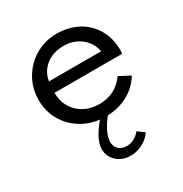

<svg xmlns="http://www.w3.org/2000/svg" viewBox="-185 -667 1030 1083"><g transform="rotate(-30 330.5 -125.0)"><path d="M344 16Q422 16 485.8 -17.5Q549.5 -51 586 -111.5L515 -148.5Q453.5 -63 349 -63Q293.5 -63 250.8 -86.2Q208 -109.5 183.8 -150.5Q159.5 -191.5 159.5 -245H599.5Q602 -255.5 602 -266Q602 -344 568.2 -403Q534.5 -462 474.2 -495Q414 -528 334 -528Q277.5 -528 228 -507Q178.5 -486 141 -448.2Q103.5 -410.5 82.5 -361Q61.5 -311.5 61.5 -254.5Q61.5 -177.5 98.5 -116.2Q135.5 -55 199.5 -19.5Q263.5 16 344 16ZM164.5 -316.5Q174.5 -377 221 -413Q267.5 -449 335.5 -449Q400 -449 446.8 -412.2Q493.5 -375.5 504.5 -316.5ZM356.5 277.5Q397 277.5 434 258.2Q471 239 494 205.5L451.5 174Q414 219 365 219Q329 219 310.8 199.5Q292.5 180 292.5 152.5Q292.5 122.5 313.5 81Q334.5 39.5 371.5 -2H320.5Q277.5 45 254.2 87.8Q231 130.5 231 165Q231 211.5 266.5 244.5Q302 277.5 356.5 277.5Z"/></g></svg>

Font: Spartan Medium
Style: Regular
Weight: 500
Designer: Matt Bailey, Mirko Velimirovic
Foundry: Matt Bailey
Version: Version 1.003; ttfautohint (v1.8.3)